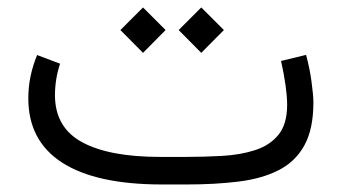

<svg xmlns="http://www.w3.org/2000/svg" viewBox="-20 -490 908 510"><path d="M476.1 0H410.2Q235.4 0 145.3 -57.9Q55.2 -115.7 55.2 -229Q55.2 -259.3 61.3 -288.1Q67.4 -316.9 78.6 -343.8L139.6 -320.8Q126 -280.3 126 -236.3Q126.5 -150.9 198.5 -112.1Q270.5 -73.2 405.3 -73.2H472.7Q522 -73.2 570.1 -75.9Q618.2 -78.6 657.2 -91.1Q696.3 -103.5 719.5 -131.8Q742.7 -160.2 742.7 -211.4Q742.7 -254.9 726.6 -328.1L793 -344.2Q802.7 -309.1 807.6 -272.2Q812.5 -235.4 812.5 -218.8Q812.5 -147 788.3 -103.5Q764.2 -60.1 719.5 -37.6Q674.8 -15.1 613 -7.6Q551.3 0 476.1 0ZM454.6 -410.2 514.6 -470.2 574.7 -410.2 514.6 -349.6ZM299.8 -410.2 359.9 -470.2 419.9 -410.2 359.9 -349.6Z"/></svg>

Font: Vazir Light WOL-UI
Style: Light-WOL-UI
Weight: 300
Designer: Saber Rastikerdar
Foundry: Saber Rastikerdar
Version: Version 30.1.0